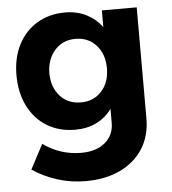

<svg xmlns="http://www.w3.org/2000/svg" viewBox="-53 -591 751 840"><g transform="rotate(-5 322.5 -171.5)"><path d="M578 -538V-50Q578 26 542 82.5Q506 139 441 169.5Q376 200 291 200Q225 200 165.5 181Q106 162 57 129L114 21Q190 75 281 75Q347 75 386 42.5Q425 10 425 -45V-106Q398 -68 357 -48Q316 -28 263 -28Q194 -28 140.5 -60.5Q87 -93 57.5 -152Q28 -211 28 -288Q28 -364 57.5 -421.5Q87 -479 140.5 -511Q194 -543 263 -543Q315 -543 356 -522.5Q397 -502 425 -465V-538ZM425 -284Q425 -346 390 -385Q355 -424 299 -424Q243 -424 208 -385Q173 -346 172 -284Q173 -222 207.5 -183.5Q242 -145 299 -145Q355 -145 390 -183.5Q425 -222 425 -284Z"/></g></svg>

Font: TypoPRO Montserrat Alternates
Style: Regular
Weight: 600
Designer: Julieta Ulanovsky
Foundry: Julieta Ulanovsky
Version: Version 6.001